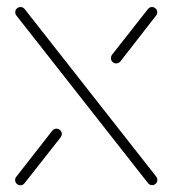

<svg xmlns="http://www.w3.org/2000/svg" viewBox="-20 -539 502 559"><path d="M144.4 -164.4Q150.7 -164.4 155.4 -159.8Q160 -155.2 160 -148.9Q160 -144.1 156.7 -139.3L51.1 -5.2Q46.7 0.4 39.3 0.4Q33 0.4 28.5 -4.1Q24.1 -8.5 24.1 -14.8Q24.1 -20.7 27.4 -24.4L132.2 -158.5Q137.4 -164.4 144.4 -164.4ZM24.4 -503.3Q24.4 -509.6 28.9 -514.1Q33.3 -518.5 39.6 -518.5Q47 -518.5 51.5 -513L434.8 -24.8Q438.1 -21.1 438.1 -15.2Q438.1 -8.9 433.7 -4.4Q429.3 0 423 0Q415.6 0 411.1 -5.6L27.8 -493.7Q24.4 -497.8 24.4 -503.3ZM422.6 -518.5Q428.9 -518.5 433.3 -514.1Q437.8 -509.6 437.8 -503.3Q437.8 -497.8 434.4 -493.7L330.4 -360Q325.6 -354.4 318.1 -354.4Q311.9 -354.4 307.4 -358.9Q303 -363.3 303 -369.6Q303 -375.2 305.9 -379.3L410.7 -512.6Q414.8 -518.5 422.6 -518.5Z"/></svg>

Font: 26F Galaxy Sans Ultra Light
Style: Regular
Weight: 200
Designer: C₂₉H₂₅N₃O₅
Version: Version 1.100